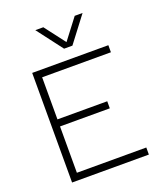

<svg xmlns="http://www.w3.org/2000/svg" viewBox="-165 -1041 981 1149"><g transform="rotate(-20 325.0 -466.0)"><path d="M93 0V-698H578V-653H140V-385H457V-340H140V-45H582V0ZM198 -932H249L349 -801L449 -932H499L375 -769H322Z"/></g></svg>

Font: Azeret Mono Thin Thin
Style: Regular
Weight: 250
Version: Version 1.002